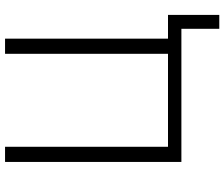

<svg xmlns="http://www.w3.org/2000/svg" viewBox="-84 -654 888 760"><g transform="rotate(-90 360.0 -274.0)"><path d="M626 0H99V-698H159V-53H527V-698H587V-53H681V150H626Z"/></g></svg>

Font: Plexus Sans Light
Style: Regular
Weight: 300
Version: Version 2.001;PS 002.001;hotconv 1.0.70;makeotf.lib2.5.58329